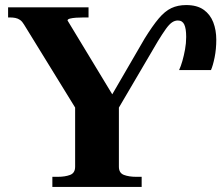

<svg xmlns="http://www.w3.org/2000/svg" viewBox="-20 -739 875 759"><path d="M552 -587Q583 -637 607.5 -666Q632 -695 657.5 -707Q683 -719 716 -719Q759 -719 785 -700.5Q811 -682 823 -651Q835 -620 835 -582Q835 -545 828.5 -512.5Q822 -480 814 -462H688Q695 -477 701 -498Q707 -519 711.5 -543.5Q716 -568 716 -593Q716 -626 708.5 -642Q701 -658 683 -658Q671 -658 660 -650.5Q649 -643 636 -625Q623 -607 604 -576L432 -283L450 -338V-80Q450 -55 470 -47.5Q490 -40 519 -40H540V0H187V-40H208Q237 -40 257 -47.5Q277 -55 277 -80V-338L296 -283L75 -642Q68 -654 59.5 -660Q51 -666 41 -668Q31 -670 19 -670H12V-710H330V-670H311Q295 -670 280.5 -669Q266 -668 256.5 -665.5Q247 -663 247 -658L439 -341L408 -339Z"/></svg>

Font: Roboto Serif 120pt Expanded SemiBold
Style: Regular
Weight: 600
Width: 7
Designer: Greg Gazdowicz
Foundry: Commercial Type
Version: Version 1.008